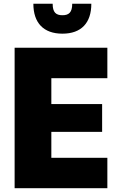

<svg xmlns="http://www.w3.org/2000/svg" viewBox="-20 -986 595 1006"><path d="M249 -159.2V-294.9H515.1V-440.9H249V-576.2H542.5V-735.8H56.6V0H542.5V-159.2ZM358.4 -966.3C358.4 -920.9 340.8 -906.2 307.1 -906.2C273.4 -906.2 255.9 -920.9 255.9 -966.3H154.8C154.8 -866.2 208 -809.6 307.1 -809.6C406.2 -809.6 458.5 -866.2 458.5 -966.3Z"/></svg>

Font: Estedad Black
Style: Regular
Weight: 900
Designer: Amin Abedi
Version: Version 7.3